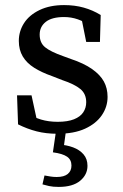

<svg xmlns="http://www.w3.org/2000/svg" viewBox="-20 -513 484 755"><path d="M206 13Q161 13 124 3.5Q87 -6 51 -24L47 -138H104L130 -18H86V-70Q111 -52 141 -43Q171 -34 207 -34Q246 -34 271 -44Q296 -54 307.5 -71.5Q319 -89 319 -111Q319 -144 296 -163Q273 -182 225 -198L184 -214Q144 -228 114.5 -246.5Q85 -265 69.5 -291Q54 -317 54 -352Q54 -390 74.5 -422Q95 -454 135.5 -473.5Q176 -493 232 -493Q274 -493 309.5 -483Q345 -473 376 -454L373 -348H319L298 -453H336V-410Q312 -428 286 -437Q260 -446 232 -446Q184 -446 160 -427Q136 -408 136 -377Q136 -345 157 -327.5Q178 -310 229 -292L259 -281Q310 -264 342 -241.5Q374 -219 388.5 -192.5Q403 -166 403 -132Q403 -93 380.5 -60Q358 -27 314.5 -7Q271 13 206 13ZM188 86 201 -3H240L229 78L210 55Q242 57 267.5 66.5Q293 76 308.5 94Q324 112 324 139Q324 174 295 198Q266 222 211 222Q188 222 172.5 218.5Q157 215 147 212L155 177Q166 179 178 181Q190 183 203 183Q232 183 246.5 171Q261 159 261 138Q261 115 243.5 103Q226 91 188 86Z"/></svg>

Font: Source Serif 4 18pt
Style: Regular
Weight: 400
Designer: Frank Grießhammer
Foundry: Adobe Systems Incorporated
Version: Version 4.004;hotconv 1.0.116;makeotfexe 2.5.65601